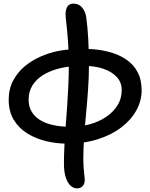

<svg xmlns="http://www.w3.org/2000/svg" viewBox="-20 -780 829 1060"><path d="M348 13Q292 13 235.5 -0.5Q179 -14 132 -42.5Q85 -71 56.5 -117.5Q28 -164 28 -229Q28 -289 52.5 -335Q77 -381 116 -413.5Q155 -446 202.5 -467Q250 -488 297 -497.5Q344 -507 383 -508L397 -415Q347 -413 300.5 -400.5Q254 -388 217.5 -365.5Q181 -343 159.5 -309Q138 -275 138 -229Q138 -193 154 -165Q170 -137 200 -118Q230 -99 273 -89.5Q316 -80 370 -80Q425 -80 476 -94Q527 -108 566.5 -135Q606 -162 629 -199Q652 -236 652 -283Q652 -325 625 -354.5Q598 -384 551.5 -400Q505 -416 447 -416L456 -510Q521 -509 576.5 -495Q632 -481 674 -453.5Q716 -426 739 -383Q762 -340 762 -281Q762 -224 733 -171Q704 -118 649.5 -76.5Q595 -35 519 -11Q443 13 348 13ZM405 260Q386 260 369.5 245Q353 230 343 199.5Q333 169 333 122Q333 80 335.5 28Q338 -24 342.5 -81Q347 -138 351 -197Q355 -256 357.5 -312.5Q360 -369 360 -420Q360 -493 355.5 -551.5Q351 -610 346.5 -649Q342 -688 342 -702Q342 -728 352.5 -744Q363 -760 385 -760Q416 -760 434 -737.5Q452 -715 456 -685Q463 -638 467 -568Q471 -498 471 -415Q471 -357 466.5 -290.5Q462 -224 455.5 -156Q449 -88 444.5 -23.5Q440 41 440 96Q440 139 444 171.5Q448 204 448 215Q448 234 436.5 247Q425 260 405 260Z"/></svg>

Font: Shantell Sans Medium
Style: Regular
Weight: 500
Designer: Stephen Nixon, Anya Danilova, Shantell Martin
Foundry: Arrow Type
Version: Version 1.011;[c5ecc13dd]